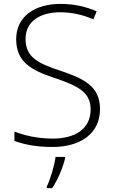

<svg xmlns="http://www.w3.org/2000/svg" viewBox="-20 -744 585 985"><path d="M493 -184C493 -300 414 -340 287 -382C180 -418 111 -448 111 -544C111 -636 188 -681 288 -681C344 -681 401 -670 459 -645L476 -686C418 -711 358 -724 290 -724C161 -724 63 -661 63 -543C63 -427 139 -384 257 -345C382 -303 445 -271 445 -182C445 -81 362 -33 252 -33C172 -33 106 -49 54 -69V-21C101 -4 161 10 249 10C388 10 493 -55 493 -184ZM314 68V61H265C260 104 236 182 220 213V221H248C278 175 303 115 314 68Z"/></svg>

Font: Noto Sans Syriac Extralight
Style: Regular
Weight: 200
Designer: Patrick Giasson and the Monotype Design Team
Foundry: Monotype Imaging Inc.
Version: Version 3.000